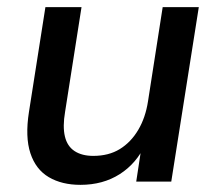

<svg xmlns="http://www.w3.org/2000/svg" viewBox="-20 -508 609 537"><path d="M205 9Q153 9 116.5 -12.5Q80 -34 65 -79.5Q50 -125 61 -195L107 -488H208L162 -195Q155 -154 161.5 -126.5Q168 -99 188.5 -85.5Q209 -72 241 -72Q284 -72 315 -91Q346 -110 366.5 -144.5Q387 -179 394 -225L435 -488H536L459 0H361L377 -105H387Q362 -51 315 -21Q268 9 205 9Z"/></svg>

Font: Nunito Sans 12pt SemiBold
Style: Italic
Weight: 600
Italic angle: -9°
Designer: Vernon Adams
Foundry: Vernon Adams
Version: Version 3.101;gftools[0.9.27]